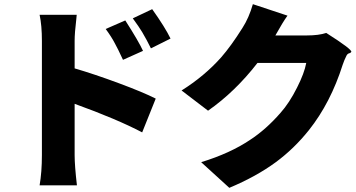

<svg xmlns="http://www.w3.org/2000/svg" viewBox="-20 -840 1710 921"><path d="M170 49Q181 -15 181 -96V-370V-644Q181 -718 170 -769H348Q347 -762 346 -748Q338 -682 338 -644V-512Q434 -484 551 -440.5Q668 -397 727 -367L662 -205Q540 -269 338 -342V-96Q338 -46 349 49ZM570 -553Q544 -609 531 -632Q515 -663 487 -701L581 -742Q645 -642 666 -596ZM704 -608Q685 -647 662 -686Q647 -711 617 -752L710 -796Q772 -709 798 -655Z M1080 61 945 -62Q1085 -105 1181 -170Q1256 -219 1325 -298Q1368 -346 1405 -420Q1440 -489 1449 -538H1332H1215Q1108 -400 978 -309L851 -406Q961 -475 1041 -565Q1089 -620 1143 -706Q1174 -754 1193 -820L1359 -765Q1336 -733 1301 -670H1452Q1509 -670 1545 -682Q1671 -602 1665 -591Q1663 -587 1657 -585Q1647 -583 1642 -573Q1631 -551 1624 -530Q1566 -347 1462 -216Q1391 -127 1303 -62Q1209 7 1080 61Z"/></svg>

Font: GenSekiGothic TW H
Style: Regular
Weight: 900
Version: Version 1.501;PS 1;hotconv 16.6.51;makeotf.lib2.5.65220